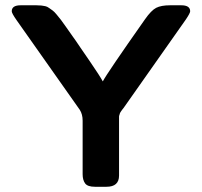

<svg xmlns="http://www.w3.org/2000/svg" viewBox="-20 -714 773 734"><path d="M24.9 -670.9Q24.9 -693.8 59.1 -693.8Q59.1 -693.8 119.1 -693.8Q130.4 -693.8 138.2 -692.9Q146 -691.9 153.1 -690.4Q160.2 -689 167.5 -683.6Q174.8 -678.2 180.9 -674.1Q187 -669.9 196.5 -658.4Q206.1 -647 213.1 -637.9Q220.2 -628.9 233.2 -609.9Q246.1 -590.8 257.1 -575.9Q268.1 -561 287.1 -532.5Q306.2 -503.9 323.2 -480Q362.3 -422.9 373 -402.8Q388.2 -432.6 534.2 -640.1Q558.1 -674.3 577.1 -684.1Q596.2 -693.8 629.9 -693.8H672.9Q707 -693.8 707 -670.9Q707 -664.1 690.9 -640.1L452.1 -300.8Q450.2 -298.8 447 -294.4Q443.8 -290 442.9 -288.6Q441.9 -287.1 439.9 -283.9Q438 -280.8 438 -279.3Q438 -277.8 436.5 -274.4Q435.1 -271 435.1 -268.1Q435.1 -265.1 435.1 -260.5Q435.1 -255.9 435.1 -250V-43Q435.1 0 387.2 0H342.8Q314.9 0 305.4 -12.9Q295.9 -25.9 295.9 -47.9V-252.9Q295.9 -276.9 285.2 -293.9L43.9 -636.2Q24.9 -663.1 24.9 -670.9Z"/></svg>

Font: CMU Sans Serif
Style: Bold
Weight: 700
Version: Version 0.7.0